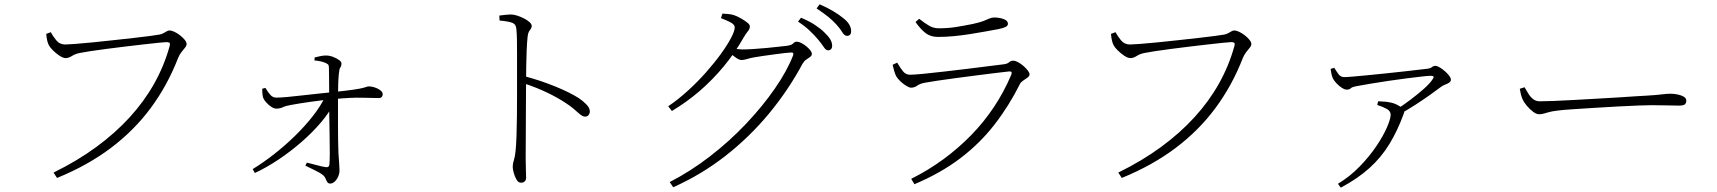

<svg xmlns="http://www.w3.org/2000/svg" viewBox="-20 -812 7950 889"><path d="M228 -13Q338 -67 426 -131.5Q514 -196 581 -269.5Q648 -343 694 -425Q740 -507 765 -597Q769 -611 764.5 -614Q760 -617 751 -617Q743 -617 714.5 -614Q686 -611 645.5 -606.5Q605 -602 560 -596.5Q515 -591 472.5 -585.5Q430 -580 397.5 -575Q365 -570 351 -567Q329 -563 313.5 -553Q298 -543 284 -543Q272 -543 255.5 -554Q239 -565 225 -579Q211 -593 206 -603Q202 -611 199 -622.5Q196 -634 194 -655L215 -663Q224 -646 240 -626Q256 -606 282 -606Q294 -606 327 -608.5Q360 -611 406 -615.5Q452 -620 501.5 -625.5Q551 -631 596.5 -636Q642 -641 675 -645.5Q708 -650 719 -652Q729 -654 737 -658.5Q745 -663 752 -667Q759 -671 765 -671Q774 -671 787 -665Q800 -659 813 -649Q826 -639 835 -628Q844 -617 844 -608Q844 -600 836.5 -591Q829 -582 820 -570.5Q811 -559 804 -542Q755 -416 678 -312Q601 -208 493.5 -127Q386 -46 244 12Z M1150 -29Q1199 -59 1249.5 -98.5Q1300 -138 1346 -183Q1392 -228 1428.5 -274.5Q1465 -321 1486 -365L1528 -366L1526 -334Q1505 -291 1466 -245Q1427 -199 1376.5 -155Q1326 -111 1270 -73.5Q1214 -36 1160 -11ZM1509 38Q1500 38 1495.5 31Q1491 24 1487.5 15Q1484 6 1477 0Q1461 -13 1437 -24Q1413 -35 1394 -45L1401 -59Q1423 -54 1448 -47Q1473 -40 1489 -38Q1503 -36 1505 -49Q1507 -64 1507 -103.5Q1507 -143 1506 -192Q1505 -241 1504.5 -287Q1504 -333 1504 -363Q1504 -386 1504 -411.5Q1504 -437 1503.5 -460.5Q1503 -484 1503 -499Q1503 -510 1498.5 -514Q1494 -518 1484 -522Q1474 -526 1462 -528.5Q1450 -531 1436 -532L1437 -546Q1447 -548 1460.5 -551.5Q1474 -555 1489 -555Q1506 -555 1522.5 -548.5Q1539 -542 1550 -534Q1561 -526 1561 -519Q1561 -506 1556 -500Q1551 -494 1549 -471Q1547 -452 1546 -423.5Q1545 -395 1545 -372Q1545 -347 1545 -311Q1545 -275 1545 -236Q1545 -197 1545.5 -162.5Q1546 -128 1547 -105Q1549 -70 1550.5 -53.5Q1552 -37 1552 -23Q1552 -9 1546 5Q1540 19 1530 28.5Q1520 38 1509 38ZM1259 -309Q1249 -309 1236 -317.5Q1223 -326 1212.5 -338Q1202 -350 1199 -358Q1196 -366 1195 -379Q1194 -392 1194 -401L1209 -405Q1222 -383 1233 -371.5Q1244 -360 1259 -360Q1278 -360 1310.5 -363Q1343 -366 1382 -370.5Q1421 -375 1459 -379Q1497 -383 1527 -386Q1583 -392 1614 -396.5Q1645 -401 1659 -404.5Q1673 -408 1678 -410Q1683 -412 1687 -412Q1698 -412 1709 -409Q1720 -406 1730 -401Q1740 -396 1746 -389.5Q1752 -383 1752 -375Q1752 -368 1747.5 -363Q1743 -358 1735 -358Q1707 -358 1656.5 -359.5Q1606 -361 1523 -353Q1470 -348 1417 -340.5Q1364 -333 1327 -326Q1303 -322 1289.5 -315.5Q1276 -309 1259 -309Z M2392 34Q2380 34 2371.5 19.5Q2363 5 2358.5 -12.5Q2354 -30 2354 -39Q2354 -54 2359 -69Q2364 -84 2367 -111Q2370 -139 2371.5 -182Q2373 -225 2373.5 -273.5Q2374 -322 2374 -367Q2374 -412 2374 -443Q2374 -473 2374 -505.5Q2374 -538 2374 -569.5Q2374 -601 2373.5 -629Q2373 -657 2371 -676Q2370 -699 2353 -706Q2336 -713 2293 -717L2292 -740Q2310 -742 2322 -743.5Q2334 -745 2344 -745Q2359 -745 2375.5 -739.5Q2392 -734 2407.5 -726Q2423 -718 2432.5 -709Q2442 -700 2442 -692Q2442 -684 2438 -679Q2434 -674 2429.5 -666.5Q2425 -659 2423 -643Q2420 -615 2418.5 -577.5Q2417 -540 2416.5 -504Q2416 -468 2416 -442Q2416 -429 2415.5 -388.5Q2415 -348 2415 -293.5Q2415 -239 2414.5 -182Q2414 -125 2414 -78Q2414 -47 2415 -25.5Q2416 -4 2416 10Q2416 22 2409.5 28Q2403 34 2392 34ZM2689 -272Q2682 -272 2674.5 -276.5Q2667 -281 2657.5 -289.5Q2648 -298 2634.5 -309.5Q2621 -321 2601 -334Q2562 -360 2514 -383Q2466 -406 2409 -425V-459Q2481 -440 2550 -412Q2619 -384 2661 -357Q2680 -344 2695.5 -328Q2711 -312 2711 -296Q2711 -287 2705.5 -279.5Q2700 -272 2689 -272Z M3814 -579Q3804 -579 3794 -594.5Q3784 -610 3767 -630Q3751 -649 3729 -670Q3707 -691 3675 -712L3689 -730Q3727 -714 3753.5 -696.5Q3780 -679 3796 -663Q3816 -644 3824.5 -629.5Q3833 -615 3833 -600Q3833 -590 3828 -584.5Q3823 -579 3814 -579ZM3081 31Q3178 -19 3268.5 -89Q3359 -159 3435 -239.5Q3511 -320 3567.5 -401.5Q3624 -483 3652 -555Q3657 -569 3645 -569Q3637 -569 3614.5 -566.5Q3592 -564 3563.5 -560Q3535 -556 3509.5 -552.5Q3484 -549 3469 -546Q3453 -543 3438 -538.5Q3423 -534 3414 -534Q3403 -534 3388 -544.5Q3373 -555 3356 -568L3370 -588Q3385 -586 3396.5 -584.5Q3408 -583 3417 -583Q3437 -583 3468 -585Q3499 -587 3531 -590Q3563 -593 3588.5 -596Q3614 -599 3624 -600Q3646 -603 3652.5 -611Q3659 -619 3670 -619Q3678 -619 3690 -613Q3702 -607 3713 -598Q3724 -589 3731.5 -579.5Q3739 -570 3739 -562Q3739 -554 3731 -548.5Q3723 -543 3713 -536Q3703 -529 3696 -517Q3630 -394 3540.5 -286Q3451 -178 3340 -91Q3229 -4 3097 55ZM3074 -320Q3120 -351 3165 -392Q3210 -433 3249 -477Q3288 -521 3318 -562.5Q3348 -604 3365 -636.5Q3382 -669 3382 -685Q3382 -698 3363.5 -708Q3345 -718 3318 -728L3325 -749Q3338 -748 3352.5 -747Q3367 -746 3381 -741Q3395 -736 3411.5 -726.5Q3428 -717 3440 -707.5Q3452 -698 3452 -690Q3452 -678 3443 -667.5Q3434 -657 3423 -638Q3382 -566 3331 -504.5Q3280 -443 3220.5 -391.5Q3161 -340 3091 -298ZM3902 -646Q3890 -646 3880.5 -662Q3871 -678 3854 -697Q3836 -717 3815 -734Q3794 -751 3761 -773L3775 -792Q3812 -776 3838.5 -760Q3865 -744 3882 -730Q3903 -714 3912 -698.5Q3921 -683 3921 -668Q3921 -657 3916 -651.5Q3911 -646 3902 -646Z M4199 16Q4279 -24 4348.5 -75Q4418 -126 4477 -186.5Q4536 -247 4582.5 -317Q4629 -387 4662 -465Q4670 -484 4650 -481Q4622 -478 4581.5 -473Q4541 -468 4494.5 -462Q4448 -456 4403 -450Q4358 -444 4321 -438.5Q4284 -433 4263 -429Q4240 -425 4227 -415.5Q4214 -406 4198 -406Q4190 -406 4175.5 -415Q4161 -424 4148 -436.5Q4135 -449 4129 -460Q4124 -471 4120 -484.5Q4116 -498 4113 -512L4134 -522Q4148 -498 4161 -482Q4174 -466 4193 -466Q4210 -466 4253 -470Q4296 -474 4350.5 -480.5Q4405 -487 4460.5 -493.5Q4516 -500 4560.5 -506Q4605 -512 4625 -514Q4644 -516 4652 -523.5Q4660 -531 4671 -531Q4681 -531 4694 -524Q4707 -517 4719 -506.5Q4731 -496 4739 -485.5Q4747 -475 4747 -468Q4747 -460 4738 -453Q4729 -446 4718.5 -439.5Q4708 -433 4703 -424Q4652 -322 4585 -235.5Q4518 -149 4427.5 -80Q4337 -11 4214 41ZM4323 -641Q4289 -641 4266 -658.5Q4243 -676 4219 -710L4236 -725Q4264 -703 4283.5 -692Q4303 -681 4327 -681Q4370 -681 4407 -687Q4444 -693 4484 -701Q4516 -708 4533 -714.5Q4550 -721 4560.5 -726Q4571 -731 4583 -731Q4608 -731 4627.5 -723.5Q4647 -716 4647 -702Q4647 -693 4636.5 -687.5Q4626 -682 4602 -677Q4575 -672 4541.5 -666Q4508 -660 4470.5 -654Q4433 -648 4395 -644.5Q4357 -641 4323 -641Z M5158 -13Q5268 -67 5356 -131.5Q5444 -196 5511 -269.5Q5578 -343 5624 -425Q5670 -507 5695 -597Q5699 -611 5694.5 -614Q5690 -617 5681 -617Q5673 -617 5644.5 -614Q5616 -611 5575.5 -606.5Q5535 -602 5490 -596.5Q5445 -591 5402.5 -585.5Q5360 -580 5327.5 -575Q5295 -570 5281 -567Q5259 -563 5243.5 -553Q5228 -543 5214 -543Q5202 -543 5185.5 -554Q5169 -565 5155 -579Q5141 -593 5136 -603Q5132 -611 5129 -622.5Q5126 -634 5124 -655L5145 -663Q5154 -646 5170 -626Q5186 -606 5212 -606Q5224 -606 5257 -608.5Q5290 -611 5336 -615.5Q5382 -620 5431.5 -625.5Q5481 -631 5526.5 -636Q5572 -641 5605 -645.5Q5638 -650 5649 -652Q5659 -654 5667 -658.5Q5675 -663 5682 -667Q5689 -671 5695 -671Q5704 -671 5717 -665Q5730 -659 5743 -649Q5756 -639 5765 -628Q5774 -617 5774 -608Q5774 -600 5766.5 -591Q5759 -582 5750 -570.5Q5741 -559 5734 -542Q5685 -416 5608 -312Q5531 -208 5423.5 -127Q5316 -46 5174 12Z M6443 -303Q6476 -324 6510.5 -350Q6545 -376 6572.5 -400.5Q6600 -425 6612 -443Q6620 -454 6617.5 -457.5Q6615 -461 6603 -461Q6592 -461 6562 -457.5Q6532 -454 6492 -449Q6452 -444 6408.5 -437.5Q6365 -431 6326 -424.5Q6287 -418 6261 -413Q6239 -409 6234 -403Q6229 -397 6215 -397Q6206 -397 6193.5 -405Q6181 -413 6169.5 -425Q6158 -437 6152 -448Q6147 -459 6145 -469.5Q6143 -480 6141 -493L6158 -498Q6169 -480 6178.5 -467.5Q6188 -455 6204 -455Q6216 -455 6245.5 -457.5Q6275 -460 6315.5 -464Q6356 -468 6399.5 -472.5Q6443 -477 6483 -481.5Q6523 -486 6552.5 -489.5Q6582 -493 6592 -494Q6604 -496 6610.5 -501.5Q6617 -507 6627 -507Q6634 -507 6646 -500Q6658 -493 6670 -482.5Q6682 -472 6690 -461.5Q6698 -451 6698 -443Q6698 -435 6690 -429.5Q6682 -424 6671 -420Q6660 -416 6651 -409Q6634 -396 6602.5 -373.5Q6571 -351 6533 -326.5Q6495 -302 6457 -281ZM6175 39Q6231 5 6276 -41.5Q6321 -88 6353 -135.5Q6385 -183 6402 -222.5Q6419 -262 6419 -281Q6419 -298 6400.5 -308Q6382 -318 6357 -326L6361 -343Q6378 -342 6388.5 -341.5Q6399 -341 6409 -339Q6430 -336 6446.5 -328Q6463 -320 6472 -312Q6480 -305 6482 -300Q6484 -295 6479 -284Q6451 -207 6413.5 -145.5Q6376 -84 6321.5 -34.5Q6267 15 6188 57Z M7105 -283Q7094 -283 7078 -295Q7062 -307 7048.5 -323.5Q7035 -340 7029 -354Q7024 -367 7021.5 -377.5Q7019 -388 7017 -401L7039 -408Q7048 -392 7057.5 -377Q7067 -362 7079.5 -352.5Q7092 -343 7110 -343Q7131 -343 7172 -344.5Q7213 -346 7265 -349Q7317 -352 7371.5 -355Q7426 -358 7475 -361Q7524 -364 7558 -366.5Q7592 -369 7602 -369Q7652 -372 7674.5 -375Q7697 -378 7716 -378Q7731 -378 7748 -374.5Q7765 -371 7776.5 -364Q7788 -357 7788 -346Q7788 -336 7782 -329.5Q7776 -323 7753 -323Q7728 -323 7699.5 -324Q7671 -325 7628 -325Q7611 -325 7568.5 -323.5Q7526 -322 7471 -319Q7416 -316 7360.5 -312.5Q7305 -309 7259.5 -306Q7214 -303 7192 -300Q7167 -297 7152.5 -293Q7138 -289 7128 -286Q7118 -283 7105 -283Z"/></svg>

Font: Noto Serif KR ExtraLight
Style: Regular
Weight: 200
Designer: Ryoko NISHIZUKA 西塚涼子 (kana & ideographs); Frank Grießhammer (Latin, Greek & Cyrillic); Wenlong ZHANG 张文龙 (bopomofo); San
Foundry: Adobe
Version: Version 2.002-H1;hotconv 1.1.0;makeotfexe 2.6.0